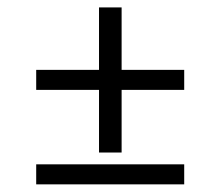

<svg xmlns="http://www.w3.org/2000/svg" viewBox="-20 -557 589 515"><path d="M245.6 -147.9V-315.9H77.1V-369.6H245.6V-537.1H306.2V-369.6H474.1V-315.9H306.2V-147.9ZM77.1 -62.5V-116.2H474.1V-62.5Z"/></svg>

Font: Elstob 14pt
Style: Bold Italic
Weight: 700
Italic angle: -20°
Designer: Peter S. Baker
Version: Version 1.015